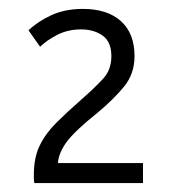

<svg xmlns="http://www.w3.org/2000/svg" viewBox="-20 -847 399 431"><path d="M57 -436Q56 -442 56 -446.5Q56 -451 56 -455Q56 -493 69 -520Q82 -547 106 -571Q130 -595 162 -623Q195 -652 212.5 -671.5Q230 -691 230 -721Q230 -753 210.5 -767Q191 -781 162 -781Q132 -781 108 -768.5Q84 -756 70 -742L44 -779Q65 -799 95.5 -813Q126 -827 166 -827Q221 -827 251.5 -799.5Q282 -772 282 -721Q282 -681 258 -652Q234 -623 199 -594Q149 -554 130.5 -529.5Q112 -505 110 -481H301V-436Z"/></svg>

Font: Ubuntu Sans Light
Style: Regular
Weight: 300
Designer: Dalton Maag Ltd
Foundry: Dalton Maag Ltd
Version: Version 1.006; ttfautohint (v1.8.4.7-5d5b)